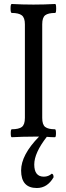

<svg xmlns="http://www.w3.org/2000/svg" viewBox="-20 -686 330 964"><path d="M39 3Q34 3 34 -17Q34 -37 39 -37Q74 -37 89.5 -48.5Q105 -60 105 -94V-564Q105 -597 89.5 -609Q74 -621 39 -621Q33 -621 33 -643.5Q33 -666 39 -666Q93 -663 148 -663Q202 -663 257 -666Q262 -666 262 -643.5Q262 -621 257 -621Q222 -621 207 -609.5Q192 -598 192 -564V-94Q192 -60 207 -48.5Q222 -37 256 -37Q261 -37 261 -17Q261 3 256 3Q249 3 235.5 2.5Q222 2 215 1Q152 82 152 140Q152 201 200 201Q223 201 240 186Q249 188 249 204Q218 258 165 258Q86 258 86 170Q86 92 176 0H148Q95 0 39 3Z"/></svg>

Font: Junicode Cond Medium
Style: Regular
Weight: 500
Width: 3
Designer: Peter S. Baker
Version: Version 2.201